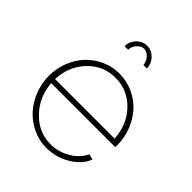

<svg xmlns="http://www.w3.org/2000/svg" viewBox="-205 -855 989 989"><g transform="rotate(45 289.5 -360.0)"><path d="M237.8 -646H211.9Q211.9 -680.2 235.8 -705.1Q259.8 -730 293 -730Q325.2 -730 349.6 -705.1Q374 -680.2 374 -646H349.1Q346.2 -671.4 329.6 -689.7Q313 -708 293 -708Q272 -708 254.9 -688.5Q237.8 -668.9 237.8 -646ZM296.9 9.8Q245.1 9.8 198 -12.2Q150.9 -34.2 117.2 -70.8Q83.5 -107.4 63.7 -157.7Q43.9 -208 43.9 -263.2Q43.9 -316.9 63.2 -366Q82.5 -415 115.7 -450.4Q148.9 -485.8 195.1 -506.8Q241.2 -527.8 293 -527.8Q345.7 -527.8 392.6 -506.6Q439.5 -485.4 472.9 -449.2Q506.3 -413.1 525.9 -363.5Q545.4 -314 545.9 -259.8Q545.9 -249 544.9 -244.1H79.1Q86.4 -148.9 149.4 -84Q212.4 -19 298.8 -19Q356 -19 406 -48.3Q456.1 -77.6 477.1 -124L507.8 -116.2Q486.3 -61.5 426.5 -25.9Q366.7 9.8 296.9 9.8ZM78.1 -272.9H512.2Q505.9 -371.1 443.8 -434.6Q381.8 -498 293.9 -498Q206.1 -498 144.5 -434.1Q83 -370.1 78.1 -272.9Z"/></g></svg>

Font: Rawline ExtraLight
Style: Regular
Weight: 275
Designer: Matt McInerney, Pablo Impallari, Rodrigo Fuenzalida
Foundry: Matt McInerney, Pablo Impallari, Rodrigo Fuenzalida
Version: Version 4.020;PS 004.020;hotconv 1.0.88;makeotf.lib2.5.64775